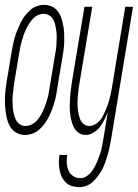

<svg xmlns="http://www.w3.org/2000/svg" viewBox="-37 -548 568 791"><path d="M66 8Q49 8 34.5 1Q20 -6 10 -19Q0 -32 -5 -47.5Q-10 -63 -12.5 -79.5Q-15 -96 -16 -112.5Q-17 -129 -16.5 -146.5Q-16 -164 -14 -181Q-12 -198 -9 -215L11 -335Q14 -351 17 -366Q20 -381 24.5 -396Q29 -411 35 -425.5Q41 -440 48 -454.5Q55 -469 65 -482Q75 -495 87 -506Q99 -517 114.5 -522.5Q130 -528 145 -528Q162 -528 177 -521Q192 -514 201.5 -501Q211 -488 216 -472.5Q221 -457 224 -440.5Q227 -424 227.5 -407.5Q228 -391 227.5 -373.5Q227 -356 224.5 -339Q222 -322 219 -305L199 -185Q197 -169 194 -154Q191 -139 186.5 -124Q182 -109 176.5 -94.5Q171 -80 163.5 -65.5Q156 -51 146.5 -38Q137 -25 124.5 -14Q112 -3 96.5 2.5Q81 8 66 8ZM68 -29Q80 -29 92 -34.5Q104 -40 113.5 -50Q123 -60 129.5 -71Q136 -82 141.5 -94Q147 -106 151 -118Q155 -130 158.5 -142Q162 -154 164 -166Q166 -178 168 -191L188 -311Q190 -324 192.5 -337.5Q195 -351 195.5 -364Q196 -377 196.5 -390.5Q197 -404 195.5 -416.5Q194 -429 191.5 -441.5Q189 -454 183.5 -465.5Q178 -477 167 -484Q156 -491 143 -491Q131 -491 119 -485.5Q107 -480 98 -470Q89 -460 82 -449Q75 -438 69.5 -426Q64 -414 60 -402Q56 -390 52.5 -378Q49 -366 46.5 -354Q44 -342 42 -329L22 -209Q20 -196 18.5 -182.5Q17 -169 15.5 -156Q14 -143 14.5 -129.5Q15 -116 16 -103.5Q17 -91 20 -78.5Q23 -66 28.5 -54.5Q34 -43 44.5 -36Q55 -29 68 -29ZM290 223Q274 223 259.5 218.5Q245 214 234.5 204Q224 194 217.5 180.5Q211 167 208.5 152Q206 137 205.5 121.5Q205 106 208 90H240Q237 107 238 123.5Q239 140 245 154Q251 168 264 177Q277 186 294 186Q310 186 324 175Q338 164 347 149.5Q356 135 362.5 119.5Q369 104 374.5 88.5Q380 73 383 56.5Q386 40 389 24L407 -87Q401 -71 393 -55Q385 -39 375 -25.5Q365 -12 348.5 -2Q332 8 316 8Q300 8 287 -1Q274 -10 267 -24Q260 -38 256.5 -53Q253 -68 251.5 -84Q250 -100 250.5 -116.5Q251 -133 252 -149.5Q253 -166 255.5 -182.5Q258 -199 260 -215L311 -520H343L291 -209Q289 -196 287 -183Q285 -170 284 -157Q283 -144 282.5 -131Q282 -118 283 -105.5Q284 -93 286.5 -80Q289 -67 293.5 -56Q298 -45 308 -37Q318 -29 330 -29Q342 -29 353.5 -35Q365 -41 373.5 -50.5Q382 -60 387.5 -71Q393 -82 398 -93.5Q403 -105 407 -116.5Q411 -128 414 -139.5Q417 -151 419.5 -162.5Q422 -174 424 -186L479 -520H511L420 30Q417 45 414 60Q411 75 406.5 90Q402 105 397 119.5Q392 134 385 148Q378 162 368 175.5Q358 189 346.5 200Q335 211 320 217Q305 223 290 223Z"/></svg>

Font: Iosevka Term Curly Extralight
Style: Italic
Weight: 200
Italic angle: -9°
Designer: Belleve Invis
Foundry: Belleve Invis
Version: Version 32.3.0